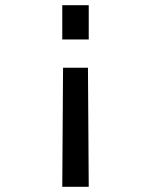

<svg xmlns="http://www.w3.org/2000/svg" viewBox="-20 -519 570 740"><path d="M322 -499V-367H220V-499ZM319 -258 322 201H220L223 -258Z"/></svg>

Font: TypoPRO Titillium Text
Style: 600 wt
Weight: 600
Designer: Accademia di Belle Arti di Urbino and others
Foundry: Accademia di Belle Arti di Urbino and others.
Version: Version 25.000